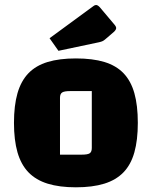

<svg xmlns="http://www.w3.org/2000/svg" viewBox="-20 -753 621 786"><path d="M290.7 13.8Q223.4 13.8 175.2 -1.1Q127 -16 96.5 -47.6Q66.1 -79.1 51.6 -129.4Q37.2 -179.6 37.2 -250Q37.2 -321.2 51.6 -371.4Q66.1 -421.6 96.5 -453.2Q127 -484.7 175.2 -499.3Q223.4 -513.8 290.7 -513.8Q359 -513.8 407.2 -499.3Q455.4 -484.7 485.7 -453.2Q516 -421.6 530.1 -371.5Q544.2 -321.4 544.2 -250Q544.2 -179.6 530.1 -129.4Q516 -79.1 485.6 -47.6Q455.1 -16 406.9 -1.1Q358.7 13.8 290.7 13.8ZM225.6 -119.9H314.6Q339.1 -119.9 347.4 -125.6Q355.8 -131.4 355.8 -147.2V-380.1H266.7Q243.3 -380.1 234.4 -374.4Q225.6 -368.6 225.6 -352.8ZM219.3 -545 182.9 -596.5 363 -728.5Q368 -732.5 373.3 -732.5Q380.3 -732.5 388.9 -723L447.1 -654Q455.6 -644.5 455.6 -638.2Q455.6 -630.9 445.6 -621.9L410.2 -591.5Q404.7 -586.8 399.4 -584.4Q394.2 -582 385.2 -580Z"/></svg>

Font: Changa
Style: Regular
Weight: 400
Designer: Eduardo Rodriguez Tunni
Foundry: Eduardo Rodriguez Tunni
Version: Version 3.003